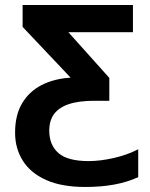

<svg xmlns="http://www.w3.org/2000/svg" viewBox="-20 -734 597 764"><path d="M319 10Q225 10 163 -18Q101 -46 70.5 -95Q40 -144 40 -206Q40 -276 68 -323Q96 -370 145.5 -395.5Q195 -421 261 -425L70 -627V-714H509V-606H252L415 -424V-333H356Q293 -333 253.5 -319.5Q214 -306 195 -280Q176 -254 176 -214Q176 -157 212.5 -125Q249 -93 333 -93Q378 -93 431.5 -105Q485 -117 530 -140V-29Q486 -9 434 0.5Q382 10 319 10Z"/></svg>

Font: Noto Sans Display SemiBold
Style: Regular
Weight: 600
Designer: Monotype Design Team
Foundry: Monotype Imaging Inc.
Version: Version 2.003